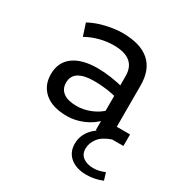

<svg xmlns="http://www.w3.org/2000/svg" viewBox="-143 -514 760 801"><g transform="rotate(30 237.5 -113.0)"><path d="M191.3 10Q120.6 10 83.3 -22.1Q45.9 -54.3 45.9 -108.3Q45.9 -166.2 87.4 -196.9Q128.9 -227.5 203.9 -227.5Q234.6 -227.5 268.6 -222.5Q302.5 -217.5 336 -208.7L320.1 -199.3V-257.3Q320.1 -299.9 294 -321.9Q267.9 -343.9 213.8 -343.9Q181 -343.9 147.6 -335.3Q114.2 -326.7 83.8 -309.7L64.6 -368.2Q100.9 -387.6 143 -397.1Q185.1 -406.7 219.8 -406.7Q306 -406.7 349.9 -368.5Q393.8 -330.3 393.8 -254.3V-55.6H457.8V0H325V-62.7L335.8 -54.6Q307.7 -23 268.5 -6.5Q229.3 10 191.3 10ZM205.3 -46.6Q238.6 -46.6 271.8 -60.3Q305 -73.9 328.2 -97.5L320.1 -74.1V-179L336.4 -157.6Q304.2 -166.8 273.9 -170.3Q243.6 -173.9 216.5 -173.9Q169.5 -173.9 143.9 -158.1Q118.4 -142.4 118.4 -109.3Q118.4 -79.4 140.5 -63Q162.6 -46.6 205.3 -46.6ZM384.1 181.6Q334.9 181.6 306 157.7Q277.2 133.7 277.2 93Q277.2 53.6 303.6 22.9Q330 -7.8 381 -24.2L403.5 0Q362 14.2 344.1 38.1Q326.2 62 326.2 88.2Q326.2 115.1 345.5 129.1Q364.8 143 394 143Q408.8 143 421.8 140Q434.8 137 449.4 131L460.1 166Q442.2 173.6 423 177.6Q403.7 181.6 384.1 181.6Z"/></g></svg>

Font: Rokkitt SemiBold
Style: Regular
Weight: 600
Designer: Vernon Adams
Foundry: Vernon Adams
Version: Version 3.103